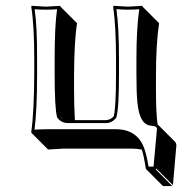

<svg xmlns="http://www.w3.org/2000/svg" viewBox="-20 -452 657 657"><path d="M194.8 -44.4 185.1 -54.2Q188.5 -49.8 190.4 -47.9Q192.9 -45.4 194.8 -44.4ZM236.3 -41H342.8Q359.4 -42 369.1 -54.2Q377 -81.5 377 -200.2V-249Q377 -362.3 367.2 -429.2L369.1 -432.1Q371.1 -432.1 418 -429.2Q418 -429.2 466.8 -432.1L467.8 -429.2L524.4 -372.6Q513.7 -302.2 513.7 -192.4V-143.6Q513.7 -61 519.5 -25.4Q521.5 -23.9 522.5 -23.4L579.1 33.2Q583.5 38.6 583.5 45.4L571.8 181.6L515.1 125L513.2 127.9L569.3 184.6H537.6L481 127.9L479 125Q472.2 81.1 465.3 60.1Q450.2 56.6 432.6 56.6H196.8Q196.8 56.6 144.5 59.6L87.9 2.9L86.9 0Q96.7 -68.4 97.2 -200.2V-250Q97.2 -366.2 86.9 -429.2L88.9 -432.1Q90.8 -432.1 137.2 -429.2Q137.2 -429.2 186 -432.1L187 -429.2L243.7 -372.6Q233.9 -311.5 233.4 -193.4V-143.6Q233.4 -87.9 236.3 -41ZM446.8 -200.2V-249Q446.8 -354.5 456.5 -420.4Q439 -418.9 418 -418.9Q395.5 -418.9 378.4 -420.9Q387.2 -356.4 387.2 -249V-200.2Q387.2 -81.1 378.4 -51.3L377.9 -49.3L377 -47.9Q362.8 -31.2 342.8 -30.8H210.9Q189.9 -31.7 177.2 -47.9L175.8 -49.3L175.3 -51.3Q167 -80.1 167 -200.2V-250Q167 -363.3 175.3 -420.4Q158.7 -418.9 136.7 -418.9Q114.7 -418.9 98.6 -420.4Q107.4 -359.4 106.9 -250V-200.2Q106.9 -75.7 98.1 -8.3Q117.7 -9.8 140.1 -9.8H376Q450.7 -9.8 474.1 57.1Q481.9 79.6 488.3 118.2H505.4L517.1 -11.2Q517.1 -17.6 508.3 -20Q502.4 -21.5 496.1 -22Q457.5 -25.4 450.2 -100.6Q446.8 -132.8 446.8 -200.2Z"/></svg>

Font: Linux Biolinum Shadow O
Style: Bold
Weight: 700
Designer: Philipp H. Poll
Foundry: Philipp H. Poll
Version: Version 0.9.2